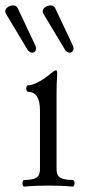

<svg xmlns="http://www.w3.org/2000/svg" viewBox="-45 -694 322 718"><path d="M39.1 -8.8Q39.1 -13.7 40.8 -17.3Q42.5 -21 45.4 -21Q76.7 -21 90.6 -29.3Q104.5 -37.6 104.5 -60.5V-281.2Q104.5 -350.6 59.6 -350.6Q56.6 -350.6 54.9 -354.2Q53.2 -357.9 53.2 -362.8Q53.2 -368.2 54.9 -371.6Q56.6 -375 59.6 -375Q74.7 -375 97.4 -386.7Q120.1 -398.4 143.6 -418Q159.2 -431.2 164.6 -431.2Q168.9 -431.2 168.9 -417.5Q166.5 -382.8 166.5 -345.2V-60.5Q166.5 -37.6 180.9 -29.3Q195.3 -21 227.1 -21Q230 -21 231.9 -17.3Q233.9 -13.7 233.9 -8.8Q233.9 -3.9 231.9 0Q230 3.9 227.1 3.9Q186.5 0 136.2 0Q85.9 0 45.4 3.9Q42.5 3.9 40.8 0.2Q39.1 -3.4 39.1 -8.8ZM-25.4 -651.4Q-25.4 -660.6 -16.1 -667.2Q-6.8 -673.8 3.9 -673.8Q16.1 -673.8 21 -664.1L86.9 -524.4Q89.8 -518.1 89.8 -512.7Q89.8 -505.9 85.7 -501.5Q81.5 -497.1 75.2 -497.1Q65.4 -497.1 58.1 -507.8L-23.4 -643.6Q-25.4 -647.5 -25.4 -651.4ZM114.7 -651.4Q114.7 -660.6 124 -667.2Q133.3 -673.8 144 -673.8Q156.2 -673.8 161.1 -664.1L227.1 -524.4Q230 -518.1 230 -512.7Q230 -505.9 225.8 -501.5Q221.7 -497.1 215.3 -497.1Q205.6 -497.1 198.2 -507.8L116.7 -643.6Q114.7 -647.5 114.7 -651.4Z"/></svg>

Font: JuniusX Light
Style: Regular
Weight: 300
Designer: Peter S. Baker
Foundry: Briery Creek Software
Version: Version 1.008